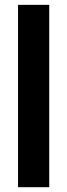

<svg xmlns="http://www.w3.org/2000/svg" viewBox="-20 -780 279 800"><path d="M185.1 0H55.2V-759.8H185.1Z"/></svg>

Font: Open Sans Hebrew Condensed
Style: Bold
Weight: 700
Width: 3
Foundry: Ascender Corporation, Yanek Iontef
Version: Version 2.001;PS 002.001;hotconv 1.0.70;makeotf.lib2.5.58329